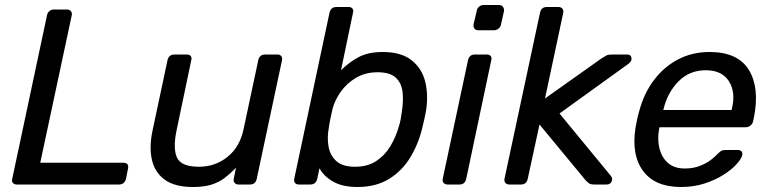

<svg xmlns="http://www.w3.org/2000/svg" viewBox="-20 -738 3071 768"><path d="M47 0Q37 0 31.5 -6.5Q26 -13 29 -23L168 -677Q170 -687 177.5 -693.5Q185 -700 195 -700H248Q258 -700 263.5 -693.5Q269 -687 267 -677L141 -87H473Q497 -87 492 -63L484 -23Q478 0 456 0Z M752 10Q680 10 640 -18.5Q600 -47 588 -97.5Q576 -148 590 -215L650 -497Q655 -520 678 -520H728Q738 -520 743 -513.5Q748 -507 745 -497L687 -220Q671 -146 687.5 -108.5Q704 -71 776 -71Q841 -71 890 -110.5Q939 -150 954 -220L1013 -497Q1018 -520 1041 -520H1090Q1100 -520 1105 -513.5Q1110 -507 1108 -497L1007 -23Q1002 0 980 0H934Q924 0 918.5 -6.5Q913 -13 915 -23L924 -67Q902 -44 879 -26.5Q856 -9 826 0.5Q796 10 752 10Z M1410 10Q1350 10 1312.5 -11.5Q1275 -33 1258 -65L1249 -23Q1244 0 1221 0H1175Q1165 0 1160 -6.5Q1155 -13 1157 -23L1298 -687Q1303 -710 1326 -710H1375Q1385 -710 1390 -703.5Q1395 -697 1392 -687L1344 -457Q1375 -488 1413.5 -509Q1452 -530 1511 -530Q1585 -530 1626.5 -497Q1668 -464 1681 -410.5Q1694 -357 1684 -294Q1681 -278 1677 -260Q1673 -242 1669 -226Q1654 -163 1621.5 -109Q1589 -55 1536.5 -22.5Q1484 10 1410 10ZM1400 -71Q1450 -71 1484.5 -93.5Q1519 -116 1541 -152.5Q1563 -189 1575 -231Q1580 -246 1582.5 -260Q1585 -274 1587 -289Q1594 -331 1590.5 -367.5Q1587 -404 1564 -426.5Q1541 -449 1490 -449Q1442 -449 1404.5 -427Q1367 -405 1343 -371Q1319 -337 1310 -302Q1306 -285 1301.5 -263Q1297 -241 1295 -225Q1288 -188 1294 -152.5Q1300 -117 1325 -94Q1350 -71 1400 -71Z M1893 -617Q1883 -617 1878 -623.5Q1873 -630 1874 -640L1887 -694Q1888 -704 1896 -711Q1904 -718 1914 -718H1976Q1986 -718 1991.5 -711Q1997 -704 1996 -694L1984 -640Q1982 -630 1974 -623.5Q1966 -617 1956 -617ZM1770 0Q1760 0 1754.5 -6.5Q1749 -13 1751 -23L1852 -497Q1857 -520 1880 -520H1928Q1938 -520 1943 -513.5Q1948 -507 1945 -497L1845 -23Q1840 0 1818 0Z M2017 0Q2007 0 2001.5 -6.5Q1996 -13 1998 -23L2140 -687Q2145 -710 2167 -710H2214Q2224 -710 2229.5 -703.5Q2235 -697 2233 -687L2160 -344L2384 -503Q2398 -512 2405.5 -516Q2413 -520 2428 -520H2489Q2504 -520 2506 -506Q2508 -492 2490 -480L2218 -284L2423 -35Q2432 -24 2426.5 -12Q2421 0 2407 0H2357Q2342 0 2335.5 -5Q2329 -10 2324 -15L2138 -240L2091 -23Q2086 0 2064 0Z M2704 10Q2600 10 2552.5 -54Q2505 -118 2522 -227Q2524 -240 2528.5 -260.5Q2533 -281 2537 -294Q2556 -365 2596 -418Q2636 -471 2692.5 -500.5Q2749 -530 2818 -530Q2931 -530 2975 -459Q3019 -388 2996 -269L2992 -252Q2990 -242 2981.5 -235.5Q2973 -229 2963 -229H2618Q2618 -226 2616 -220Q2609 -179 2618 -143.5Q2627 -108 2652 -86Q2677 -64 2719 -64Q2754 -64 2781 -75Q2808 -86 2825 -99.5Q2842 -113 2849 -121Q2861 -133 2866.5 -135.5Q2872 -138 2884 -138H2932Q2941 -138 2946 -132.5Q2951 -127 2949 -117Q2945 -102 2925.5 -80.5Q2906 -59 2873.5 -38.5Q2841 -18 2798 -4Q2755 10 2704 10ZM2633 -298H2906L2907 -301Q2924 -368 2896 -412.5Q2868 -457 2803 -457Q2738 -457 2694 -412.5Q2650 -368 2634 -301Z"/></svg>

Font: Lubike
Style: Italic
Weight: 400
Italic angle: -12°
Foundry: Honoka55
Version: Version 1.000;July 22, 2022;FontCreator 14.0.0.2862 64-bit